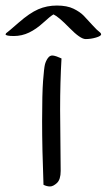

<svg xmlns="http://www.w3.org/2000/svg" viewBox="-86 -683 385 693"><path d="M131 -287 133 -66Q133 -35 119.5 -22.5Q106 -10 94.5 -10Q83 -10 71 -16Q66 -146 66 -246Q66 -346 69.5 -391.5Q73 -437 76 -449.5Q79 -462 86.5 -473Q94 -484 105.5 -482.5Q117 -481 136 -472Q131 -387 131 -287ZM276 -565Q279 -562 279 -559Q279 -553 260.5 -547.5Q242 -542 223 -542Q204 -542 164.5 -582.5Q125 -623 107 -631Q95 -624 70 -601Q45 -578 19 -565.5Q-7 -553 -36 -553Q-65 -553 -66 -559L-64 -563Q-58 -567 -18.5 -601.5Q21 -636 52 -649.5Q83 -663 119.5 -663Q156 -663 179.5 -651.5Q203 -640 216.5 -626Q230 -612 247 -593Q264 -574 276 -565Z"/></svg>

Font: Handlee
Style: Regular
Weight: 400
Designer: Joe Prince
Foundry: Joe Prince
Version: Version 1.001